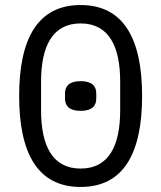

<svg xmlns="http://www.w3.org/2000/svg" viewBox="-20 -730 640 762"><path d="M300 12C470 12 544 -121 544 -349C544 -577 470 -710 300 -710C130 -710 56 -577 56 -349C56 -121 130 12 300 12ZM300 -61C188 -61 143 -152 143 -292V-406C143 -546 188 -637 300 -637C412 -637 457 -546 457 -406V-292C457 -152 412 -61 300 -61ZM300 -290C346 -290 362 -311 362 -338V-360C362 -387 346 -408 300 -408C254 -408 238 -387 238 -360V-338C238 -311 254 -290 300 -290Z"/></svg>

Font: IBM Plex Mono
Style: Regular
Weight: 400
Monospace: yes
Designer: Mike Abbink, Paul van der Laan, Pieter van Rosmalen
Foundry: Bold Monday
Version: Version 2.004